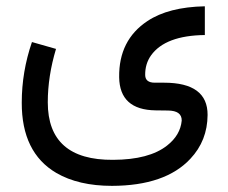

<svg xmlns="http://www.w3.org/2000/svg" viewBox="-20 -402 730 616"><path d="M342.8 110.8Q458.5 110.4 516.1 64.9Q558.6 31.7 563 -15.1Q563.5 -46.9 519 -47.4L479.5 -47.9Q363.8 -49.3 362.3 -154.3Q360.8 -273.4 453.1 -334.5Q520.5 -379.4 637.2 -381.8V-289.6Q510.7 -288.1 464.8 -224.6Q445.3 -197.3 445.8 -161.1Q446.3 -136.7 476.6 -136.7H506.3Q646.5 -136.7 646 -33.2Q645.5 49.3 590.8 107.4Q510.3 193.8 339.4 194.3Q231.9 194.3 160.6 152.8Q49.3 87.4 49.8 -72.8Q49.8 -171.9 82.5 -267.1L159.7 -245.1Q133.3 -157.2 133.3 -73.7Q133.3 112.3 342.8 110.8Z"/></svg>

Font: Nahid FD
Style: FD
Weight: 400
Foundry: DejaVu fonts team - Redesigned by Saber Rastikerdar
Version: Version 0.3.0